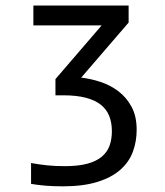

<svg xmlns="http://www.w3.org/2000/svg" viewBox="-20 -510 590 688"><path d="M469.7 -44.9C469.7 -77.5 463.6 -105 451.4 -127.4C439.2 -149.9 423.4 -168.5 404.1 -183.1C384.7 -197.8 363.3 -208.9 339.8 -216.6C316.4 -224.2 293.5 -229.3 271 -231.9L440.9 -429.2V-490.2H99.6V-418.9H344.2L178.7 -226.6V-168.5H206.1C238.3 -168.5 265.5 -165.5 287.8 -159.7C310.1 -153.8 328.1 -145.3 341.8 -134.3C355.5 -123.2 365.4 -109.7 371.6 -93.8C377.8 -77.8 380.9 -59.9 380.9 -40C380.9 -20.8 378.1 -3.5 372.6 12C367 27.4 357.7 40.6 344.7 51.5C331.7 62.4 314.4 70.8 292.7 76.7C271.1 82.5 244.3 85.4 212.4 85.4C189 85.4 168 84.5 149.4 82.5C130.9 80.6 111.5 77.8 91.3 74.2V148.9C100.1 150.2 108.6 151.4 116.7 152.6C124.8 153.7 133.3 154.6 142.1 155.3C150.9 155.9 160.3 156.5 170.4 157C180.5 157.5 191.9 157.7 204.6 157.7C253.7 157.7 295.2 152.4 329.1 141.8C363 131.3 390.3 116.8 411.1 98.4C432 80 446.9 58.5 456.1 33.9C465.2 9.4 469.7 -16.9 469.7 -44.9Z"/></svg>

Font: CodeNewRoman Nerd Font Mono
Style: Regular
Weight: 400
Monospace: yes
Designer: Sam Radian
Foundry: Code New Roman
Version: Version 2.00 November 29, 2014;Nerd Fonts 3.2.1